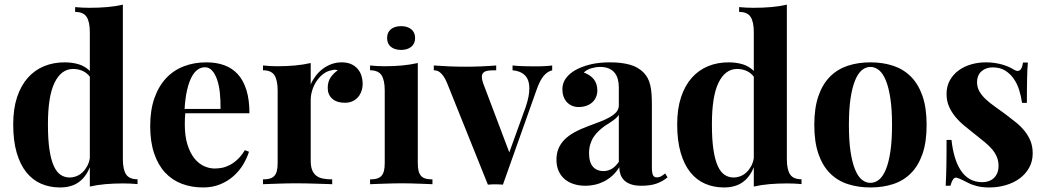

<svg xmlns="http://www.w3.org/2000/svg" viewBox="-20 -803 4559 837"><path d="M515.6 -109.4Q515.6 -64.5 529.5 -43Q543.5 -21.5 579.6 -21.5V-0.5Q547.9 -3.4 517.6 -3.4Q475.6 -3.4 439.5 -0.2Q403.3 2.9 371.6 10.3V-74.2Q354.5 -30.8 322.5 -8.3Q290.5 14.2 241.7 14.2Q196.8 14.2 159.4 -2Q122.1 -18.1 95 -51.8Q67.9 -85.4 52.7 -137.5Q37.6 -189.5 37.6 -260.7Q37.6 -328.6 54.4 -379.4Q71.3 -430.2 101.3 -463.9Q131.3 -497.6 172.1 -514.4Q212.9 -531.2 261.2 -531.2Q295.4 -531.2 323.2 -522.7Q351.1 -514.2 371.6 -493.7V-662.6Q371.6 -707.5 357.7 -729.2Q343.8 -751 307.6 -751V-772Q338.9 -769 369.6 -769Q412.1 -769 448.2 -772.2Q484.4 -775.4 515.6 -782.7ZM283.2 -29.3Q298.3 -29.3 313 -34.9Q327.6 -40.5 339.4 -51.5Q351.1 -62.5 359.6 -77.9Q368.2 -93.3 371.6 -113.3V-468.8Q357.9 -486.3 339.1 -494.4Q320.3 -502.4 298.8 -502.4Q247.1 -502.4 217.8 -442.4Q188.5 -382.3 189 -258.8Q189 -194.8 195.6 -150.9Q202.1 -106.9 214.4 -79.8Q226.6 -52.7 244.1 -41Q261.7 -29.3 283.2 -29.3Z M916 -68.4Q931.2 -68.4 947.8 -71.5Q964.4 -74.7 981.4 -83.5Q998.5 -92.3 1015.4 -107.9Q1032.2 -123.5 1047.4 -148.4L1065.4 -141.6Q1056.6 -113.3 1039.8 -85.4Q1022.9 -57.6 998 -35.4Q973.1 -13.2 939.9 0.5Q906.7 14.2 865.2 14.2Q814.5 14.2 772.2 -2Q730 -18.1 699.5 -51Q668.9 -84 651.9 -134.5Q634.8 -185.1 634.8 -253.4Q634.8 -322.8 653.1 -375Q671.4 -427.2 703.9 -461.9Q736.3 -496.6 781.2 -513.9Q826.2 -531.2 879.4 -531.2Q923.3 -531.2 958 -518.6Q992.7 -505.9 1017.1 -479Q1041.5 -452.1 1054.4 -409.9Q1067.4 -367.7 1067.4 -309.1H787.6Q786.6 -297.9 786.1 -285.9Q785.6 -273.9 785.6 -261.7Q785.6 -209.5 797.1 -172.9Q808.6 -136.2 827.1 -113Q845.7 -89.8 868.9 -79.1Q892.1 -68.4 916 -68.4ZM873.5 -509.8Q856.4 -509.8 841.8 -499.5Q827.1 -489.3 815.4 -467.3Q803.7 -445.3 795.7 -410.9Q787.6 -376.5 784.7 -328.1H941.4Q941.9 -364.7 938.5 -397.7Q935.1 -430.7 926.5 -455.6Q918 -480.5 904.8 -495.1Q891.6 -509.8 873.5 -509.8Z M1469.7 -531.2Q1494.1 -531.2 1511.5 -523.2Q1528.8 -515.1 1539.8 -502Q1550.8 -488.8 1555.9 -472.2Q1561 -455.6 1561 -439Q1561 -420.4 1555.4 -405Q1549.8 -389.6 1539.8 -378.4Q1529.8 -367.2 1515.4 -361.1Q1501 -355 1483.4 -355Q1448.2 -355 1428.5 -372.6Q1408.7 -390.1 1408.7 -419.4Q1408.7 -447.3 1421.4 -465.6Q1434.1 -483.9 1452.6 -496.6Q1446.3 -499 1439.5 -499Q1433.6 -499 1425.3 -496.6Q1405.3 -493.2 1388.7 -480.2Q1372.1 -467.3 1359.9 -449Q1347.7 -430.7 1341.1 -409.2Q1334.5 -387.7 1334.5 -367.7V-103Q1334.5 -78.6 1340.3 -63Q1346.2 -47.4 1357.9 -37.8Q1369.6 -28.3 1387.2 -24.7Q1404.8 -21 1428.2 -21V0Q1416.5 -0.5 1399.2 -1Q1381.8 -1.5 1360.8 -2.2Q1339.8 -2.9 1316.4 -3.4Q1293 -3.9 1269.5 -3.9Q1249 -3.9 1228 -3.4Q1207 -2.9 1187.7 -2.2Q1168.5 -1.5 1152.6 -1Q1136.7 -0.5 1126.5 0V-21Q1144 -21 1156 -24.4Q1168 -27.8 1175.8 -36.1Q1183.6 -44.4 1187 -58.1Q1190.4 -71.8 1190.4 -92.8V-408.2Q1190.4 -453.1 1176.5 -474.9Q1162.6 -496.6 1126.5 -496.6V-517.6Q1142.1 -516.1 1157.7 -515.1Q1173.3 -514.2 1188.5 -514.2Q1230.5 -514.2 1266.6 -517.6Q1302.7 -521 1334.5 -528.3V-435.1Q1343.3 -455.1 1356.7 -472.7Q1370.1 -490.2 1387.5 -503.2Q1404.8 -516.1 1425.5 -523.7Q1446.3 -531.2 1469.7 -531.2Z M1728.5 -689Q1756.3 -689 1772.9 -675.3Q1789.6 -661.6 1789.6 -637.2Q1789.6 -612.8 1772.9 -599.1Q1756.3 -585.4 1728.5 -585.4Q1700.2 -585.4 1683.8 -599.1Q1667.5 -612.8 1667.5 -637.2Q1667.5 -661.6 1683.8 -675.3Q1700.2 -689 1728.5 -689ZM1801.3 -92.8Q1801.3 -71.8 1804.7 -58.1Q1808.1 -44.4 1815.7 -36.1Q1823.2 -27.8 1835.4 -24.4Q1847.7 -21 1865.2 -21V0Q1855.5 -0.5 1840.8 -1Q1826.2 -1.5 1808.3 -2.2Q1790.5 -2.9 1770.8 -3.4Q1751 -3.9 1731.4 -3.9Q1711.9 -3.9 1691.7 -3.4Q1671.4 -2.9 1652.8 -2.2Q1634.3 -1.5 1618.7 -1Q1603 -0.5 1593.3 0V-21Q1610.8 -21 1622.8 -24.4Q1634.8 -27.8 1642.6 -36.1Q1650.4 -44.4 1653.8 -58.1Q1657.2 -71.8 1657.2 -92.8V-408.2Q1657.2 -453.1 1643.3 -474.9Q1629.4 -496.6 1593.3 -496.6V-517.6Q1608.9 -516.1 1624.5 -515.1Q1640.1 -514.2 1655.3 -514.2Q1697.3 -514.2 1733.4 -517.6Q1769.5 -521 1801.3 -528.3Z M2310.5 -513.7Q2320.8 -513.7 2331.5 -513.9Q2342.3 -514.2 2352.5 -514.6Q2362.8 -515.1 2371.8 -515.9Q2380.9 -516.6 2387.2 -517.6V-496.6Q2377.9 -494.1 2368.9 -488.8Q2359.9 -483.4 2351.3 -473.6Q2342.8 -463.9 2334.7 -448.5Q2326.7 -433.1 2318.8 -410.6L2172.4 2Q2156.2 0.5 2139.6 0.5Q2123.5 0.5 2106.9 2L1929.2 -440.4Q1921.4 -459.5 1913.3 -470.7Q1905.3 -481.9 1897.7 -487.8Q1890.1 -493.7 1883.3 -495.1Q1876.5 -496.6 1871.1 -496.6V-517.6Q1903.3 -515.1 1937.3 -513.7Q1971.2 -512.2 2013.2 -512.2Q2043.9 -512.2 2078.4 -513.7Q2112.8 -515.1 2143.1 -517.6V-496.6Q2130.4 -496.6 2119.1 -496.1Q2107.9 -495.6 2099.4 -493.2Q2090.8 -490.7 2085.7 -484.6Q2080.6 -478.5 2080.6 -467.8Q2080.6 -457 2085.4 -442.4L2200.2 -138.7L2272 -337.4Q2287.6 -383.8 2287.6 -417Q2287.6 -456.1 2267.8 -475.1Q2248 -494.1 2214.4 -496.6V-517.6Q2237.8 -515.1 2264.2 -514.4Q2290.5 -513.7 2310.5 -513.7Z M2639.6 -531.2Q2688.5 -531.2 2725.1 -521.2Q2761.7 -511.2 2786.1 -486.3Q2796.9 -475.1 2804 -461.4Q2811 -447.8 2814.9 -430.9Q2818.8 -414.1 2820.3 -393.3Q2821.8 -372.6 2821.8 -346.2V-74.2Q2821.8 -49.8 2826.4 -39.8Q2831.1 -29.8 2843.3 -29.8Q2854 -29.8 2862.8 -34.9Q2871.6 -40 2879.9 -46.9L2890.1 -29.8Q2867.2 -11.2 2840.6 -2.2Q2814 6.8 2775.9 6.8Q2748.5 6.8 2730 0.2Q2711.4 -6.3 2700.4 -17.6Q2689.5 -28.8 2684.6 -43.5Q2679.7 -58.1 2679.7 -74.2Q2667 -53.2 2650.1 -37.8Q2633.3 -22.5 2614.3 -12.7Q2595.2 -2.9 2574.2 2Q2553.2 6.8 2532.2 6.8Q2504.4 6.8 2481 -0.7Q2457.5 -8.3 2440.9 -22.7Q2424.3 -37.1 2415 -58.3Q2405.8 -79.6 2405.8 -106.9Q2405.8 -133.8 2414.8 -155.5Q2423.8 -177.2 2441.4 -194.8Q2459 -212.4 2485.4 -226.8Q2511.7 -241.2 2546.4 -253.9Q2574.2 -264.2 2598.1 -273.4Q2622.1 -282.7 2639.6 -293Q2657.2 -303.2 2667.5 -315.4Q2677.7 -327.6 2677.7 -343.8V-421.9Q2677.7 -441.4 2673.3 -457.8Q2668.9 -474.1 2659.2 -486.1Q2649.4 -498 2633.8 -504.6Q2618.2 -511.2 2596.2 -511.2Q2578.1 -511.2 2558.3 -505.6Q2538.6 -500 2524.9 -486.8Q2551.8 -477.5 2567.9 -458.3Q2584 -439 2584 -408.2Q2584 -392.6 2578.1 -379.4Q2572.3 -366.2 2561.8 -356.7Q2551.3 -347.2 2536.1 -341.8Q2521 -336.4 2502.4 -336.4Q2486.3 -336.4 2473.1 -342.3Q2460 -348.1 2450.7 -358.4Q2441.4 -368.7 2436.5 -382.8Q2431.6 -397 2431.6 -413.6Q2431.6 -441.4 2447.3 -462.2Q2462.9 -482.9 2487.8 -497.1Q2514.6 -512.2 2551.8 -521.7Q2588.9 -531.2 2639.6 -531.2ZM2677.7 -302.7Q2670.9 -291.5 2656 -280.3Q2641.1 -269 2615.7 -253.4Q2602.5 -243.7 2590.3 -232.4Q2578.1 -221.2 2568.6 -207Q2559.1 -192.9 2553.5 -175Q2547.9 -157.2 2547.9 -134.8Q2547.9 -114.3 2552.5 -99.4Q2557.1 -84.5 2565.7 -75.2Q2574.2 -65.9 2585.7 -61.5Q2597.2 -57.1 2610.4 -57.1Q2628.9 -57.1 2645.5 -66.2Q2662.1 -75.2 2677.7 -97.7Z M3410.2 -109.4Q3410.2 -64.5 3424.1 -43Q3438 -21.5 3474.1 -21.5V-0.5Q3442.4 -3.4 3412.1 -3.4Q3370.1 -3.4 3334 -0.2Q3297.9 2.9 3266.1 10.3V-74.2Q3249 -30.8 3217 -8.3Q3185.1 14.2 3136.2 14.2Q3091.3 14.2 3054 -2Q3016.6 -18.1 2989.5 -51.8Q2962.4 -85.4 2947.3 -137.5Q2932.1 -189.5 2932.1 -260.7Q2932.1 -328.6 2949 -379.4Q2965.8 -430.2 2995.8 -463.9Q3025.9 -497.6 3066.7 -514.4Q3107.4 -531.2 3155.8 -531.2Q3189.9 -531.2 3217.8 -522.7Q3245.6 -514.2 3266.1 -493.7V-662.6Q3266.1 -707.5 3252.2 -729.2Q3238.3 -751 3202.1 -751V-772Q3233.4 -769 3264.2 -769Q3306.6 -769 3342.8 -772.2Q3378.9 -775.4 3410.2 -782.7ZM3177.7 -29.3Q3192.9 -29.3 3207.5 -34.9Q3222.2 -40.5 3233.9 -51.5Q3245.6 -62.5 3254.2 -77.9Q3262.7 -93.3 3266.1 -113.3V-468.8Q3252.4 -486.3 3233.6 -494.4Q3214.8 -502.4 3193.4 -502.4Q3141.6 -502.4 3112.3 -442.4Q3083 -382.3 3083.5 -258.8Q3083.5 -194.8 3090.1 -150.9Q3096.7 -106.9 3108.9 -79.8Q3121.1 -52.7 3138.7 -41Q3156.2 -29.3 3177.7 -29.3Z M3774.4 -531.2Q3828.6 -531.2 3873.5 -516.4Q3918.5 -501.5 3950.9 -469Q3983.4 -436.5 4001.5 -384.5Q4019.5 -332.5 4019.5 -258.3Q4019.5 -184.1 4001.5 -132.1Q3983.4 -80.1 3950.9 -47.6Q3918.5 -15.1 3873.5 -0.5Q3828.6 14.2 3774.4 14.2Q3720.7 14.2 3675.8 -0.5Q3630.9 -15.1 3598.4 -47.6Q3565.9 -80.1 3547.9 -132.1Q3529.8 -184.1 3529.8 -258.3Q3529.8 -332.5 3547.9 -384.5Q3565.9 -436.5 3598.4 -469Q3630.9 -501.5 3675.8 -516.4Q3720.7 -531.2 3774.4 -531.2ZM3774.4 -511.2Q3753.9 -511.2 3736.8 -496.8Q3719.7 -482.4 3707.3 -451.7Q3694.8 -420.9 3687.7 -373Q3680.7 -325.2 3680.7 -258.3Q3680.7 -190.9 3687.7 -143.1Q3694.8 -95.2 3707.3 -64.7Q3719.7 -34.2 3736.8 -20Q3753.9 -5.9 3774.4 -5.9Q3794.9 -5.9 3812.3 -20Q3829.6 -34.2 3842 -64.7Q3854.5 -95.2 3861.6 -143.1Q3868.7 -190.9 3868.7 -258.3Q3868.7 -325.2 3861.6 -373Q3854.5 -420.9 3842 -451.7Q3829.6 -482.4 3812.3 -496.8Q3794.9 -511.2 3774.4 -511.2Z M4278.3 -531.2Q4299.3 -531.2 4317.9 -528.3Q4336.4 -525.4 4351.8 -520.8Q4367.2 -516.1 4378.9 -510.7Q4390.6 -505.4 4397.9 -500.5Q4408.7 -493.7 4416 -493.7Q4434.6 -493.7 4439.5 -530.3H4460.9Q4459.5 -516.1 4458.7 -499.3Q4458 -482.4 4457.5 -461.4Q4457 -440.4 4456.8 -414.1Q4456.5 -387.7 4456.5 -354.5H4435.5Q4431.6 -382.3 4423.1 -409.9Q4414.6 -437.5 4399.4 -459.5Q4384.3 -481.4 4361.8 -495.4Q4339.4 -509.3 4307.1 -509.3Q4292.5 -509.3 4280.3 -504.9Q4268.1 -500.5 4258.8 -492.4Q4249.5 -484.4 4244.4 -472.2Q4239.3 -460 4239.3 -444.8Q4239.3 -422.4 4249.8 -404.3Q4260.3 -386.2 4277.6 -370.1Q4294.9 -354 4317.1 -338.4Q4339.4 -322.8 4362.3 -305.7Q4387.2 -287.1 4409.2 -269.3Q4431.2 -251.5 4447.3 -231.2Q4463.4 -210.9 4472.7 -187.5Q4481.9 -164.1 4481.9 -134.3Q4481.9 -100.1 4466.8 -72.5Q4451.7 -44.9 4425.8 -25.6Q4399.9 -6.3 4365.5 3.9Q4331.1 14.2 4292.5 14.2Q4262.2 14.2 4239 8.3Q4215.8 2.4 4198.7 -6.8Q4185.1 -13.7 4174.1 -19Q4163.1 -24.4 4152.3 -27.8Q4149.4 -28.8 4147.9 -28.8Q4139.6 -28.8 4133.5 -19Q4127.4 -9.3 4123.5 6.8H4102.5Q4103.5 -9.3 4104.2 -28.3Q4105 -47.4 4105.5 -71.3Q4106 -95.2 4106.2 -125Q4106.4 -154.8 4106.4 -192.9H4127.9Q4132.3 -152.3 4142.3 -118.4Q4152.3 -84.5 4168.5 -60.1Q4184.6 -35.6 4207.8 -22.2Q4231 -8.8 4262.7 -8.8Q4275.9 -8.8 4288.3 -12.7Q4300.8 -16.6 4310.8 -25.1Q4320.8 -33.7 4326.9 -47.4Q4333 -61 4333 -80.1Q4333 -102.1 4325.2 -119.9Q4317.4 -137.7 4304 -153.3Q4290.5 -168.9 4272 -184.1Q4253.4 -199.2 4231.9 -216.3Q4207.5 -235.4 4184.8 -254.2Q4162.1 -272.9 4144.8 -293.9Q4127.4 -314.9 4116.9 -339.1Q4106.4 -363.3 4106.4 -393.6Q4106.4 -426.8 4120.6 -452.4Q4134.8 -478 4158.4 -495.6Q4182.1 -513.2 4213.1 -522.2Q4244.1 -531.2 4278.3 -531.2Z"/></svg>

Font: SVN-Playfair Display
Style: Bold
Weight: 700
Designer: Claus Eggers Sørensen
Foundry: Claus Eggers Sørensen
Version: Version 1.004;PS 001.004;hotconv 1.0.70;makeotf.lib2.5.58329